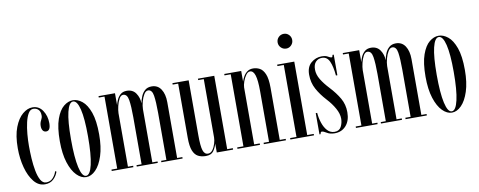

<svg xmlns="http://www.w3.org/2000/svg" viewBox="-63 -1017 3296 1322"><g transform="rotate(-10 1585.0 -356.0)"><path d="M162 10.5Q117.5 10.5 85.8 -28.5Q54 -67.5 37 -130.5Q20 -193.5 20 -266Q20 -354.5 42.5 -412.2Q65 -470 99 -498.2Q133 -526.5 167.5 -526.5Q213 -526.5 238.5 -488.2Q264 -450 264 -399.5Q264 -346.5 233.5 -346.5Q218 -346.5 210 -358.2Q202 -370 202 -389.5Q202 -410.5 211.5 -427.8Q221 -445 221 -459.5Q221 -488.5 207 -502Q193 -515.5 171.5 -515.5Q151 -515.5 137 -492.2Q123 -469 114.5 -431.8Q106 -394.5 102.2 -351.5Q98.5 -308.5 98.5 -269Q98.5 -228 101.2 -181.8Q104 -135.5 111.8 -94.2Q119.5 -53 134.2 -27Q149 -1 172.5 -1Q203.5 -1 222.2 -23.2Q241 -45.5 245.5 -66.5L254.5 -62Q244.5 -32 221.5 -10.8Q198.5 10.5 162 10.5Z M450.5 11Q416 11 384.5 -20.8Q353 -52.5 333.2 -114Q313.5 -175.5 313.5 -263.5Q313.5 -360 334 -417.8Q354.5 -475.5 386 -501Q417.5 -526.5 450.5 -526.5Q483.5 -526.5 515.2 -501Q547 -475.5 567.8 -417.8Q588.5 -360 588.5 -263.5Q588.5 -175.5 568.5 -114Q548.5 -52.5 517 -20.8Q485.5 11 450.5 11ZM450.5 2Q479 2 494.8 -66.8Q510.5 -135.5 510.5 -263.5Q510.5 -389 494.8 -453.2Q479 -517.5 450.5 -517.5Q422.5 -517.5 407 -453.2Q391.5 -389 391.5 -263.5Q391.5 -135.5 407 -66.8Q422.5 2 450.5 2Z M630 0V-10H670V-513.5H630V-523.5H745V-439.5Q748 -454.5 756.8 -475Q765.5 -495.5 782.5 -510.8Q799.5 -526 827 -526Q869 -526 890.5 -494.5Q912 -463 912.5 -423.5Q917 -448 926.8 -471.5Q936.5 -495 954.5 -510.5Q972.5 -526 1001 -526Q1043.5 -526 1066.2 -491.5Q1089 -457 1089 -400V-10H1125.5V0H977V-10H1014V-340Q1014 -416 1007.2 -459.5Q1000.5 -503 972 -503Q956 -503 943.5 -482.5Q931 -462 923.5 -433.8Q916 -405.5 915.5 -382V-10H952V0H805V-10H840.5V-340Q840.5 -416 833.5 -459.5Q826.5 -503 797.5 -503Q781.5 -503 770 -481.8Q758.5 -460.5 752 -432.5Q745.5 -404.5 745 -384V-10H781.5V0Z M1286.5 11Q1255.5 11 1232.8 -1Q1210 -13 1197.5 -44.2Q1185 -75.5 1185 -134V-513H1146.5V-523H1260V-138.5Q1260 -63.5 1269.8 -33Q1279.5 -2.5 1304.5 -2.5Q1323.5 -2.5 1336.8 -20.8Q1350 -39 1357 -63.2Q1364 -87.5 1364 -105V-513H1325V-523H1439V-10H1478.5V0H1364.5V-62.5Q1357.5 -35.5 1341.2 -12.2Q1325 11 1286.5 11Z M1509 0V-10H1552.5V-513.5H1509V-523.5H1627.5V-449.5Q1633 -466.5 1643 -484.2Q1653 -502 1669.5 -514.2Q1686 -526.5 1710.5 -526.5Q1734.5 -526.5 1756.2 -515.2Q1778 -504 1792.2 -471.5Q1806.5 -439 1806.5 -374.5V-10H1848V0H1693.5V-10H1731.5V-364.5Q1731.5 -440 1720.5 -475Q1709.5 -510 1686 -510Q1671 -510 1657.8 -491.8Q1644.5 -473.5 1636.2 -449.5Q1628 -425.5 1627.5 -408.5V-10H1666.5V0Z M1960.5 -621.5Q1938.5 -621.5 1923.5 -636.8Q1908.5 -652 1908.5 -673Q1908.5 -694.5 1923.5 -709.5Q1938.5 -724.5 1960.5 -724.5Q1981 -724.5 1995.8 -709.5Q2010.5 -694.5 2010.5 -673Q2010.5 -652 1995.8 -636.8Q1981 -621.5 1960.5 -621.5ZM1879 0V-10H1923.5V-513.5H1879V-523.5H1998.5V-10H2044V0Z M2187.5 11Q2155 11 2133.8 -2.5Q2112.5 -16 2101 -16Q2092 -16 2090.5 0H2082.5V-148.5H2092.5Q2095.5 -111.5 2107 -77.2Q2118.5 -43 2138.8 -21Q2159 1 2189 1Q2221.5 1 2235 -25Q2248.5 -51 2248.5 -81Q2248.5 -115 2227.2 -153.2Q2206 -191.5 2172.5 -227.5Q2132.5 -271 2108 -316.2Q2083.5 -361.5 2083.5 -416.5Q2083.5 -471.5 2116 -499Q2148.5 -526.5 2190 -526.5Q2217.5 -526.5 2233 -517Q2248.5 -507.5 2257 -507.5Q2264 -507.5 2265.5 -523.5H2274.5V-379.5H2264.5Q2259 -442.5 2242.5 -479.2Q2226 -516 2190 -516Q2164 -516 2146.8 -498.2Q2129.5 -480.5 2129.5 -444.5Q2129.5 -409.5 2150.5 -374.8Q2171.5 -340 2205.5 -304Q2248 -258.5 2273 -214.8Q2298 -171 2298 -117.5Q2298 -58 2267.5 -23.5Q2237 11 2187.5 11Z M2337.5 0V-10H2377.5V-513.5H2337.5V-523.5H2452.5V-439.5Q2455.5 -454.5 2464.2 -475Q2473 -495.5 2490 -510.8Q2507 -526 2534.5 -526Q2576.5 -526 2598 -494.5Q2619.5 -463 2620 -423.5Q2624.5 -448 2634.2 -471.5Q2644 -495 2662 -510.5Q2680 -526 2708.5 -526Q2751 -526 2773.8 -491.5Q2796.5 -457 2796.5 -400V-10H2833V0H2684.5V-10H2721.5V-340Q2721.5 -416 2714.8 -459.5Q2708 -503 2679.5 -503Q2663.5 -503 2651 -482.5Q2638.5 -462 2631 -433.8Q2623.5 -405.5 2623 -382V-10H2659.5V0H2512.5V-10H2548V-340Q2548 -416 2541 -459.5Q2534 -503 2505 -503Q2489 -503 2477.5 -481.8Q2466 -460.5 2459.5 -432.5Q2453 -404.5 2452.5 -384V-10H2489V0Z M3007.5 11Q2973 11 2941.5 -20.8Q2910 -52.5 2890.2 -114Q2870.5 -175.5 2870.5 -263.5Q2870.5 -360 2891 -417.8Q2911.5 -475.5 2943 -501Q2974.5 -526.5 3007.5 -526.5Q3040.5 -526.5 3072.2 -501Q3104 -475.5 3124.8 -417.8Q3145.5 -360 3145.5 -263.5Q3145.5 -175.5 3125.5 -114Q3105.5 -52.5 3074 -20.8Q3042.5 11 3007.5 11ZM3007.5 2Q3036 2 3051.8 -66.8Q3067.5 -135.5 3067.5 -263.5Q3067.5 -389 3051.8 -453.2Q3036 -517.5 3007.5 -517.5Q2979.5 -517.5 2964 -453.2Q2948.5 -389 2948.5 -263.5Q2948.5 -135.5 2964 -66.8Q2979.5 2 3007.5 2Z"/></g></svg>

Font: Imbue 100pt
Style: Regular
Weight: 400
Designer: Tyler Finck
Foundry: Etcetera Type Company
Version: Version 1.102; ttfautohint (v1.8.3)